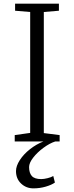

<svg xmlns="http://www.w3.org/2000/svg" viewBox="-20 -778 408 1056"><path d="M308 -35V0H284Q253 10 219 35Q185 60 162.5 89Q140 118 140 141Q140 173 155 190Q170 207 207 207Q221 207 241.5 202Q262 197 273 190L282 226Q264 239 231.5 248.5Q199 258 164 258Q124 258 96 231.5Q68 205 68 163Q68 135 89 102.5Q110 70 145 42.5Q180 15 219 0H61V-35L146 -47V-712L63 -719V-758H304V-719L221 -712V-46Z"/></svg>

Font: Martel Light
Style: Regular
Weight: 300
Designer: Dan Reynolds
Foundry: Dan Reynolds
Version: Version 1.001; ttfautohint (v1.1) -l 5 -r 5 -G 72 -x 0 -D la